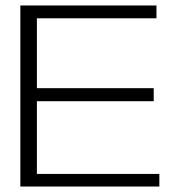

<svg xmlns="http://www.w3.org/2000/svg" viewBox="-20 -680 644 700"><path d="M54.2 0V-660H550.4V-613.3H114.5V-358.5H540.4V-311H114.5V-45.9H561V0Z"/></svg>

Font: Panamera Thin
Style: Regular
Weight: 100
Designer: Bastien Sozeau
Foundry: NBR — Bastien Sozeau
Version: Version 3.003;gftools[0.9.33]